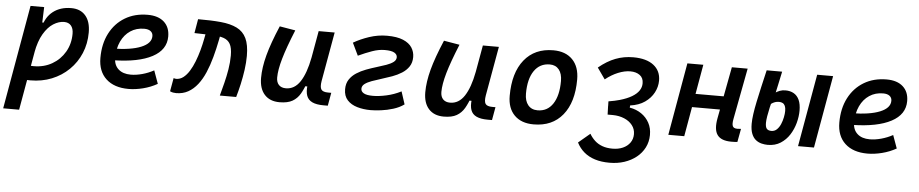

<svg xmlns="http://www.w3.org/2000/svg" viewBox="-48 -828 6536 1365"><g transform="rotate(5 3220.5 -146.0)"><path d="M108.4 224.6H-5.4L125 -517.6H222.2L217.8 -395ZM169.4 9.8Q135.3 9.8 101.8 7.1Q68.4 4.4 34.2 -0.5L85.9 -105Q116.2 -92.8 185.1 -92.8Q257.8 -92.8 315.4 -126Q373 -159.2 406.5 -216.8Q439.9 -274.4 439.9 -346.7Q439.9 -383.8 422.6 -404.3Q405.3 -424.8 373 -424.8Q335 -424.8 296.4 -400.4Q257.8 -376 227.1 -324Q196.3 -272 181.2 -189.5L200.2 -407.2H242.7L217.3 -373Q233.9 -446.8 285.9 -487.1Q337.9 -527.3 415.5 -527.3Q481 -527.3 517.3 -485.1Q553.7 -442.9 553.7 -365.2Q553.7 -285.2 524.9 -216.8Q496.1 -148.4 443.8 -97.4Q391.6 -46.4 321.8 -18.3Q252 9.8 169.4 9.8Z M877 -92.8Q915 -92.8 958.3 -104.5Q1001.5 -116.2 1041 -137.7L1074.7 -44.4Q1027.3 -17.6 973.1 -3.9Q918.9 9.8 869.6 9.8Q767.1 9.8 709.5 -43.7Q651.9 -97.2 651.9 -192.9Q651.9 -293.5 690.7 -368.7Q729.5 -443.8 799.1 -485.6Q868.7 -527.3 960.9 -527.3Q1035.6 -527.3 1077.4 -490Q1119.1 -452.6 1119.1 -386.2Q1119.1 -291 1021.7 -239.3Q924.3 -187.5 745.6 -184.1L732.4 -266.6Q862.3 -268.1 934.6 -297.6Q1006.8 -327.1 1006.8 -378.9Q1006.8 -400.9 990.7 -413.6Q974.6 -426.3 944.3 -426.3Q888.7 -426.3 846.4 -398.2Q804.2 -370.1 780.5 -319.6Q756.8 -269 756.3 -201.7Q756.8 -150.4 788.8 -121.6Q820.8 -92.8 877 -92.8Z M1521 0Q1533.2 -44.4 1545.4 -92.8Q1557.6 -141.1 1565.9 -191.4Q1574.2 -241.7 1574.2 -290.5Q1574.2 -344.2 1558.8 -372.1Q1543.5 -399.9 1511 -410.9Q1478.5 -421.9 1427 -423.6Q1375.5 -425.3 1302.7 -426.8L1319.8 -527.3Q1413.6 -527.8 1482.7 -521.2Q1551.8 -514.6 1597.7 -491.9Q1643.6 -469.2 1665.8 -422.9Q1688 -376.5 1688 -297.4Q1688 -250 1680.7 -197.5Q1673.3 -145 1661.9 -94Q1650.4 -43 1637.7 0ZM1209.5 9.8Q1197.8 9.8 1187.7 7.8Q1177.7 5.9 1166 0.5L1183.1 -95.2Q1189.9 -93.3 1192.1 -92.3Q1194.3 -91.3 1201.2 -91.3Q1229 -91.3 1252.2 -109.1Q1275.4 -127 1294.7 -158Q1314 -189 1329.1 -227.8Q1344.2 -266.6 1356 -309.3Q1367.7 -352.1 1375.5 -393.6L1383.3 -434.6L1488.8 -437.5L1480.5 -393.6Q1467.8 -329.1 1451.4 -269Q1435.1 -209 1413.3 -158.2Q1391.6 -107.4 1362.3 -69.8Q1333 -32.2 1295.4 -11.2Q1257.8 9.8 1209.5 9.8Z M1947.8 10.3Q1878.4 10.3 1840.3 -32Q1802.2 -74.2 1802.2 -150.9Q1802.2 -224.6 1825.9 -313.7Q1849.6 -402.8 1902.8 -527.3L2015.1 -508.3Q1962.9 -380.9 1939.5 -299.1Q1916 -217.3 1916 -163.1Q1916 -129.4 1933.8 -110.8Q1951.7 -92.3 1983.9 -92.3Q2045.9 -92.3 2085.7 -152.6Q2125.5 -212.9 2147 -325.7L2139.2 -118.7H2106.9L2132.3 -150.4Q2115.7 -101.1 2094.7 -64.9Q2073.7 -28.8 2039.6 -9.3Q2005.4 10.3 1947.8 10.3ZM2260.3 4.9Q2210.9 4.9 2181.2 -9Q2151.4 -22.9 2140.6 -52.2Q2129.9 -81.5 2135.7 -127.4L2130.9 -234.9L2181.2 -517.6H2295.4L2232.9 -166Q2225.6 -122.6 2237.1 -105.5Q2248.5 -88.4 2286.6 -88.4H2308.6L2292 4.9Z M2597.2 9.8Q2545.9 9.8 2501.7 -3.2Q2457.5 -16.1 2430.9 -45.2Q2404.3 -74.2 2404.3 -122.6Q2404.3 -163.6 2423.1 -192.1Q2441.9 -220.7 2472.7 -240.5Q2503.4 -260.3 2540.5 -274.2Q2577.6 -288.1 2614.3 -299.1Q2650.9 -310.1 2681.9 -321Q2712.9 -332 2731.7 -346.2Q2750.5 -360.4 2750.5 -380.9Q2750.5 -400.4 2730 -412.6Q2709.5 -424.8 2661.6 -424.8Q2618.7 -424.8 2571.8 -408.2Q2524.9 -391.6 2473.6 -367.7L2430.7 -457Q2480 -485.8 2542.2 -506.6Q2604.5 -527.3 2668 -527.3Q2740.2 -527.3 2783.9 -508.8Q2827.6 -490.2 2847.2 -459.5Q2866.7 -428.7 2866.7 -392.1Q2866.7 -352.5 2847.9 -324.2Q2829.1 -295.9 2798.1 -276.4Q2767.1 -256.8 2730 -243.4Q2692.9 -230 2656 -218.8Q2619.1 -207.5 2588.1 -196.3Q2557.1 -185.1 2538.3 -170.9Q2519.5 -156.7 2519.5 -136.2Q2519.5 -116.2 2540 -104.5Q2560.5 -92.8 2605 -92.8Q2647 -92.8 2700.9 -104.5Q2754.9 -116.2 2805.7 -142.1L2835 -51.8Q2801.8 -27.8 2758.3 -14.4Q2714.8 -1 2672.1 4.4Q2629.4 9.8 2597.2 9.8Z M3119.6 10.3Q3050.3 10.3 3012.2 -32Q2974.1 -74.2 2974.1 -150.9Q2974.1 -224.6 2997.8 -313.7Q3021.5 -402.8 3074.7 -527.3L3187 -508.3Q3134.8 -380.9 3111.3 -299.1Q3087.9 -217.3 3087.9 -163.1Q3087.9 -129.4 3105.7 -110.8Q3123.5 -92.3 3155.8 -92.3Q3217.8 -92.3 3257.6 -152.6Q3297.4 -212.9 3318.8 -325.7L3311 -118.7H3278.8L3304.2 -150.4Q3287.6 -101.1 3266.6 -64.9Q3245.6 -28.8 3211.4 -9.3Q3177.2 10.3 3119.6 10.3ZM3432.1 4.9Q3382.8 4.9 3353 -9Q3323.2 -22.9 3312.5 -52.2Q3301.8 -81.5 3307.6 -127.4L3302.7 -234.9L3353 -517.6H3467.3L3404.8 -166Q3397.5 -122.6 3408.9 -105.5Q3420.4 -88.4 3458.5 -88.4H3480.5L3463.9 4.9Z M3760.7 9.8Q3672.9 9.8 3623.5 -39.8Q3574.2 -89.4 3574.2 -177.7Q3574.2 -342.8 3648.7 -435.1Q3723.1 -527.3 3855.5 -527.3Q3943.4 -527.3 3992.7 -476.6Q4042 -425.8 4042 -335Q4042 -172.4 3967.8 -81.3Q3893.6 9.8 3760.7 9.8ZM3780.3 -92.3Q3850.1 -92.3 3889.2 -151.1Q3928.2 -210 3928.2 -314Q3928.2 -366.2 3904.8 -395.5Q3881.3 -424.8 3839.4 -424.8Q3768.1 -424.8 3728 -366.5Q3688 -308.1 3688 -203.6Q3688 -151.4 3712.4 -121.8Q3736.8 -92.3 3780.3 -92.3Z M4322.3 234.4Q4263.2 234.4 4217.5 220Q4171.9 205.6 4139.4 177.7Q4106.9 149.9 4086.9 110.4L4169.4 41Q4185.5 68.4 4208 89.1Q4230.5 109.9 4261.7 121.3Q4293 132.8 4334.5 132.8Q4376.5 132.8 4408.7 118.4Q4440.9 104 4459.5 77.9Q4478 51.8 4478 17.1Q4478 -19 4456.5 -46.6Q4435.1 -74.2 4398.4 -89.6Q4361.8 -105 4316.9 -105.5Q4309.1 -105.5 4299.8 -105.5Q4290.5 -105.5 4279.3 -105.5L4277.3 -168H4434.6Q4479.5 -160.2 4515.4 -135.7Q4551.3 -111.3 4571.8 -73.2Q4592.3 -35.2 4591.8 13.7Q4591.3 62.5 4570.6 103Q4549.8 143.6 4513.2 172.9Q4476.6 202.1 4428 218.3Q4379.4 234.4 4322.3 234.4ZM4279.3 -105.5 4276.9 -199.7Q4300.3 -203.1 4320.1 -207.8Q4339.8 -212.4 4356.4 -216.8Q4408.7 -231.9 4442.1 -252Q4475.6 -272 4491.9 -296.6Q4508.3 -321.3 4507.8 -349.1Q4507.8 -387.2 4481.4 -406.5Q4455.1 -425.8 4413.6 -425.8Q4373.5 -425.8 4327.1 -407Q4280.8 -388.2 4236.8 -353L4180.7 -432.6Q4240.2 -481.9 4299.8 -504.6Q4359.4 -527.3 4425.8 -527.3Q4520 -527.3 4571.3 -487.5Q4622.6 -447.8 4622.6 -377.9Q4622.6 -333.5 4600.8 -292.2Q4579.1 -251 4537.1 -221.7Q4495.1 -192.4 4433.1 -184.1L4429.7 -135.3Z M4721.7 0 4812.5 -517.6H4926.3L4835.4 0ZM4806.2 -210.9 4822.8 -306.6H5166.5L5149.4 -210.9ZM5171.9 9.8Q5099.1 9.8 5071.8 -28.3Q5044.4 -66.4 5060.1 -148.9L5129.9 -517.6H5242.7L5173.3 -152.3Q5166.5 -116.2 5173.6 -100.8Q5180.7 -85.4 5206.5 -85.4Q5218.8 -85.4 5232.9 -86.9L5215.3 7.8Q5206.1 8.8 5195.3 9.3Q5184.6 9.8 5171.9 9.8Z M5431.6 9.8Q5410.2 9.8 5387.5 4.2Q5364.7 -1.5 5346.2 -16.1Q5327.6 -30.8 5316.4 -58.3Q5305.2 -85.9 5305.2 -129.9Q5305.2 -159.7 5310.8 -199.7Q5316.4 -239.7 5326.7 -288.8Q5336.9 -337.9 5350.1 -395.5Q5363.3 -453.1 5378.4 -517.6H5488.8Q5478 -468.3 5467.8 -419.2Q5457.5 -370.1 5446.3 -320.8L5438 -312Q5430.2 -287.1 5422.9 -254.9Q5415.5 -222.7 5410.6 -192.9Q5405.8 -163.1 5405.8 -145Q5405.8 -114.7 5416.3 -103Q5426.8 -91.3 5449.2 -91.3Q5471.7 -91.3 5487.8 -106.7Q5503.9 -122.1 5514.2 -146Q5524.4 -169.9 5529.5 -195.6Q5534.7 -221.2 5534.7 -241.2Q5534.7 -263.7 5528.8 -276.9Q5522.9 -290 5512 -295.9Q5501 -301.8 5484.9 -301.8Q5471.2 -301.8 5457.5 -297.4Q5443.8 -293 5426.3 -280.3L5445.8 -359.9Q5464.8 -373 5483.2 -380.1Q5501.5 -387.2 5524.4 -387.2Q5558.6 -387.2 5583.7 -372.8Q5608.9 -358.4 5622.6 -328.6Q5636.2 -298.8 5636.2 -252.4Q5636.2 -210 5624 -164.3Q5611.8 -118.7 5586.7 -79.1Q5561.5 -39.6 5522.9 -14.9Q5484.4 9.8 5431.6 9.8ZM5647.5 0 5738.8 -517.6H5852.5L5761.2 0Z M6150.4 -92.8Q6188.5 -92.8 6231.7 -104.5Q6274.9 -116.2 6314.5 -137.7L6348.1 -44.4Q6300.8 -17.6 6246.6 -3.9Q6192.4 9.8 6143.1 9.8Q6040.5 9.8 5982.9 -43.7Q5925.3 -97.2 5925.3 -192.9Q5925.3 -293.5 5964.1 -368.7Q6002.9 -443.8 6072.5 -485.6Q6142.1 -527.3 6234.4 -527.3Q6309.1 -527.3 6350.8 -490Q6392.6 -452.6 6392.6 -386.2Q6392.6 -291 6295.2 -239.3Q6197.8 -187.5 6019 -184.1L6005.9 -266.6Q6135.7 -268.1 6208 -297.6Q6280.3 -327.1 6280.3 -378.9Q6280.3 -400.9 6264.2 -413.6Q6248 -426.3 6217.8 -426.3Q6162.1 -426.3 6119.9 -398.2Q6077.6 -370.1 6054 -319.6Q6030.3 -269 6029.8 -201.7Q6030.3 -150.4 6062.3 -121.6Q6094.2 -92.8 6150.4 -92.8Z"/></g></svg>

Font: Cascadia Mono Medium
Style: Italic
Weight: 500
Italic angle: -10°
Monospace: yes
Designer: Aaron Bell
Foundry: Saja Typeworks
Version: Version 2407.024